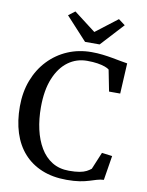

<svg xmlns="http://www.w3.org/2000/svg" viewBox="-103 -1044 861 1127"><g transform="rotate(10 327.0 -481.0)"><path d="M373.5 11Q290 11 225.8 -15.5Q161.5 -42 117.5 -91.2Q73.5 -140.5 51.2 -210.2Q29 -280 29 -366.5Q29 -452 56.2 -523Q83.5 -594 132.5 -645.5Q181.5 -697 247 -725Q312.5 -753 389.5 -753Q424 -753 455.2 -749.2Q486.5 -745.5 514 -740.5Q541.5 -735.5 564.8 -731Q588 -726.5 605.5 -724L596 -542.5H529.5L504.5 -669.5Q496.5 -676.5 478.8 -683Q461 -689.5 434.2 -693.8Q407.5 -698 372 -698Q309 -698 259.2 -661.8Q209.5 -625.5 180.5 -555.2Q151.5 -485 151.5 -382.5Q151.5 -313 165.2 -251.8Q179 -190.5 206.8 -143.8Q234.5 -97 277.2 -70.5Q320 -44 378 -44Q416 -44 440.8 -48.5Q465.5 -53 481.2 -61.2Q497 -69.5 508.5 -79L551 -181L613 -173L589.5 -27Q568.5 -26 548.8 -20Q529 -14 506 -6.8Q483 0.5 451 5.8Q419 11 373.5 11ZM340 -805.5 214.5 -942 253.5 -971.5 383.5 -872 513 -971.5 552.5 -942 427 -805.5Z"/></g></svg>

Font: Merriweather Light 18pt
Style: Regular
Weight: 400
Version: Version 2.100